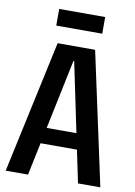

<svg xmlns="http://www.w3.org/2000/svg" viewBox="-95 -938 705 999"><g transform="rotate(10 257.0 -438.5)"><path d="M158 -700H356L507 0H389L259 -623H255L125 0H7ZM137 -256H377V-172H137ZM378 -877V-789H135V-877Z"/></g></svg>

Font: Pathway Extreme Condensed SemiBold
Style: Regular
Weight: 600
Width: 3
Version: Version 1.001;gftools[0.9.26]